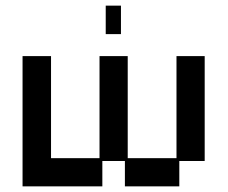

<svg xmlns="http://www.w3.org/2000/svg" viewBox="-20 -649 807 681"><path d="M60 12V-450H161V-88H333V-450H433V-88H606V-450H706V-78H616V12H423V-78H343V12ZM355 -528V-629H409V-528Z"/></svg>

Font: Pixelify Sans
Style: Regular
Weight: 400
Designer: Stefie Justprince
Foundry: Typecalism Foundryline
Version: Version 1.000;February 13, 2025;FontCreator 15.0.0.3015 64-b